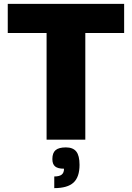

<svg xmlns="http://www.w3.org/2000/svg" viewBox="-20 -720 680 990"><path d="M620.1 -700.2V-549.8H419.9V0H220.2V-549.8H20V-700.2ZM390.1 129.9Q390.1 192.9 359.1 221.4Q328.1 250 259.8 250V189.9Q286.1 189.9 298.1 180.4Q310.1 170.9 310.1 149.9Q278.3 149.9 264.2 138.2Q250 126.5 250 100.1Q250 68.4 266.6 54.2Q283.2 40 319.8 40Q356.4 40 373.3 61.3Q390.1 82.5 390.1 129.9Z"/></svg>

Font: Fivo Sans Heavy
Style: Regular
Weight: 900
Designer: Alexander Slobzheninov
Foundry: Alexander Slobzheninov
Version: 1.0